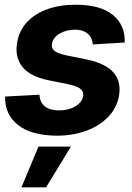

<svg xmlns="http://www.w3.org/2000/svg" viewBox="-20 -573 569 826"><path d="M516.6 -390.1 379.4 -381.8Q377.9 -399.9 369.4 -414.1Q360.8 -428.2 344.2 -436.8Q327.6 -445.3 302.7 -445.3Q265.1 -445.3 236.3 -428.2Q207.5 -411.1 203.6 -384.8Q200.2 -367.2 212.4 -355.7Q224.6 -344.2 260.7 -335.9L356.4 -316.4Q433.6 -299.8 467.8 -261.7Q502 -223.6 492.2 -162.1Q483.4 -110.4 446.5 -71.3Q409.7 -32.2 352.8 -11Q295.9 10.3 226.6 10.7Q115.2 10.3 57.6 -35.2Q0 -80.6 2 -157.7L149.9 -165.5Q151.4 -132.3 172.9 -115.5Q194.3 -98.6 231.9 -98.1Q274.4 -97.7 304.2 -115.7Q334 -133.8 337.9 -160.2Q340.3 -178.7 326.9 -190.2Q313.5 -201.7 278.8 -209.5L187.5 -228Q110.4 -243.7 76.7 -284.9Q43 -326.2 53.7 -389.6Q62 -440.9 95.9 -477.5Q129.9 -514.2 183.6 -533.4Q237.3 -552.7 305.2 -552.7Q411.6 -552.7 465.3 -509Q519 -465.3 516.6 -390.1ZM72.3 232.9 145.5 57.6H285.2L178.2 232.9Z"/></svg>

Font: Inter Tight
Style: Bold Italic
Weight: 700
Italic angle: -9.39999°
Designer: Rasmus Andersson
Foundry: rsms
Version: Version 3.004